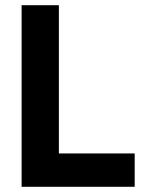

<svg xmlns="http://www.w3.org/2000/svg" viewBox="-20 -717 547 737"><path d="M63 -697H206V-128H497V0H63Z"/></svg>

Font: Hanken Grotesk ExtraBold
Style: Regular
Weight: 800
Designer: Alfredo Marco Pradil
Foundry: Hanken Design Co.
Version: Version 3.014